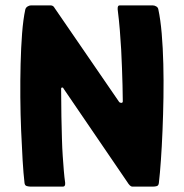

<svg xmlns="http://www.w3.org/2000/svg" viewBox="-20 -693 682 713"><path d="M422 -315Q425 -311 430.5 -311Q436 -311 436 -317Q436 -346 435 -376.5Q434 -407 433 -440Q432 -473 430 -508.5Q428 -544 425 -581Q422 -618 417 -658Q416 -673 424 -673H547Q554 -673 560.5 -669Q567 -665 568 -658Q576 -621 580.5 -568.5Q585 -516 586.5 -455Q588 -394 587 -331Q586 -268 583.5 -208Q581 -148 577.5 -98Q574 -48 570 -14Q569 -4 562.5 -2Q556 0 548 0H471Q463 0 452 -18L216 -364Q215 -368 211 -368Q207 -368 207 -363Q207 -306 208 -260.5Q209 -215 210 -178.5Q211 -142 213 -113Q215 -84 217 -59.5Q219 -35 222 -14Q223 0 214 0H94Q87 0 79.5 -2Q72 -4 71 -14Q67 -48 64 -98Q61 -148 58.5 -208Q56 -268 55.5 -331Q55 -394 56.5 -455Q58 -516 62 -568.5Q66 -621 74 -658Q76 -665 82.5 -669Q89 -673 95 -673H168Q178 -673 183 -663Z"/></svg>

Font: Glory Thin ExtraBold
Style: Regular
Weight: 800
Version: Version 1.011